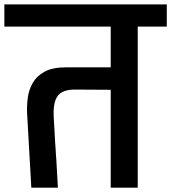

<svg xmlns="http://www.w3.org/2000/svg" viewBox="-56 -861 785 881"><path d="M87.7 0 68.3 -342Q66.7 -376 71.5 -412.5Q76.3 -449 94.2 -480.5Q112 -512 148.5 -532Q185 -552 246.7 -552H452V-739H-36V-840.7H709.3V-739H576V0H452V-449L285 -450Q253 -450 230.8 -439.2Q208.7 -428.3 198.5 -401.7Q188.3 -375 190.3 -326.7Q193.3 -278 194.8 -248.5Q196.3 -219 197.3 -202.5Q198.3 -186 199.2 -177.5Q200 -169 200 -163.3Q200 -157.7 200.8 -149.2Q201.7 -140.7 202.7 -124.2Q203.7 -107.7 205.2 -78.2Q206.7 -48.7 209.7 0Z"/></svg>

Font: Matangi Light
Style: Regular
Weight: 300
Designer: Prashant Pant
Foundry: The Graphic Ant
Version: Version 3.002